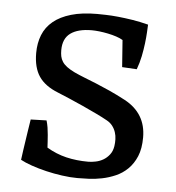

<svg xmlns="http://www.w3.org/2000/svg" viewBox="-42 -518 523 572"><g transform="rotate(5 219.0 -232.0)"><path d="M38.1 -25.4Q40 -41.5 42.2 -55.4Q44.4 -69.3 46.4 -83.5Q48.3 -97.7 50.8 -113Q53.2 -128.4 56.2 -147.5L103.5 -148.9Q106.4 -139.2 108.2 -128.2Q109.9 -117.2 110.8 -106.4Q111.8 -95.7 112.3 -85.7Q112.8 -75.7 113.3 -68.4Q141.1 -51.8 171.9 -44.4Q202.6 -37.1 237.8 -37.1Q248 -37.1 260 -39.6Q272 -42 282.5 -48.1Q293 -54.2 301 -64.5Q309.1 -74.7 311.5 -90.3Q313 -100.1 312.7 -110.8Q312.5 -121.6 309.1 -131.8Q305.7 -142.1 299.1 -150.6Q292.5 -159.2 281.7 -165Q268.6 -172.4 248.8 -181.9Q229 -191.4 207.5 -201.2Q186 -210.9 165.5 -219.7Q145 -228.5 130.4 -234.4Q90.8 -250 73 -276.4Q55.2 -302.7 55.2 -346.2Q55.2 -376 64.9 -400.4Q74.7 -424.8 95.5 -441.9Q116.2 -459 148.7 -468.5Q181.2 -478 226.1 -478Q236.3 -478 252.7 -477.5Q269 -477.1 289.1 -475.1Q309.1 -473.1 332.3 -469.5Q355.5 -465.8 379.9 -459.5Q379.4 -451.2 378.7 -436.3Q377.9 -421.4 375.7 -403.1Q373.5 -384.8 369.4 -364.3Q365.2 -343.8 357.9 -324.2L314 -326.7L308.1 -407.2Q300.3 -412.1 288.3 -416Q276.4 -419.9 263.2 -422.6Q250 -425.3 237.1 -426.8Q224.1 -428.2 214.8 -428.2Q173.3 -428.2 151.1 -412.1Q128.9 -396 128.9 -361.3Q128.9 -351.1 130.6 -342.8Q132.3 -334.5 137.2 -326.9Q142.1 -319.3 151.1 -312.5Q160.2 -305.7 174.3 -298.8Q189 -292 205.3 -285.6Q221.7 -279.3 240.7 -271.5Q259.8 -263.7 282 -253.7Q304.2 -243.7 330.1 -230Q394.5 -195.3 394.5 -123.5Q394.5 -89.8 384.8 -66.7Q375 -43.5 359.1 -28.1Q343.3 -12.7 323.5 -4.2Q303.7 4.4 283.2 8.5Q262.7 12.7 243.4 13.4Q224.1 14.2 210 14.2Q188.5 14.2 163.8 10.7Q139.2 7.3 115.7 1.7Q92.3 -3.9 71.8 -11Q51.3 -18.1 38.1 -25.4Z"/></g></svg>

Font: Fjord
Style: One
Weight: 400
Designer: Viktoriya Grabowska
Foundry: Viktoriya Grabowska
Version: Version 1.002